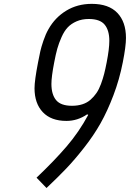

<svg xmlns="http://www.w3.org/2000/svg" viewBox="-20 -947 707 991"><path d="M530.6 -625Q544.3 -695.3 544.3 -736.3Q544.3 -790.4 520.2 -819.7Q496.1 -849 438.2 -849Q403 -849 375.3 -836.9Q347.7 -824.9 329.8 -806Q311.8 -787.1 297.9 -755.9Q283.9 -724.6 275.7 -695.6Q267.6 -666.7 259.8 -625Q245.4 -550.8 245.4 -513.7Q245.4 -459.6 269.5 -430.3Q293.6 -401 351.6 -401Q381.5 -401 405.6 -408.9Q429.7 -416.7 447.3 -432.3Q464.8 -447.9 477.9 -466.8Q490.9 -485.7 501 -513Q511.1 -540.4 517.6 -565.8Q524.1 -591.1 530.6 -625ZM453.8 -927.1Q541 -927.1 585.6 -880.5Q630.2 -834 630.2 -751.3Q630.2 -708.3 613.9 -625.7Q596.4 -536.5 565.4 -455.1Q534.5 -373.7 499.3 -311.2Q464.2 -248.7 414.4 -185.2Q364.6 -121.7 321.3 -76.5Q278 -31.2 220.1 23.4L168.6 -29.9Q259.1 -115.9 323.2 -190.4Q387.4 -265 435.5 -354.2L429.7 -356.8Q380.2 -322.9 322.9 -322.9Q243.5 -322.9 200.8 -368.2Q158.2 -413.4 158.2 -491.5Q158.2 -531.2 176.4 -625Q183.6 -662.8 188.2 -682.9Q192.7 -703.1 204.1 -737Q215.5 -770.8 230.5 -796.9Q264.3 -856.8 321.9 -891.9Q379.6 -927.1 453.8 -927.1Z"/></svg>

Font: TypoPRO Monoid
Style: Italic
Weight: 400
Width: 4
Italic angle: -11°
Monospace: yes
Version: Version 0.61